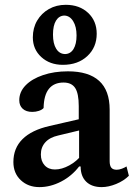

<svg xmlns="http://www.w3.org/2000/svg" viewBox="-20 -754 562 786"><path d="M141.5 12Q95.4 12 65.1 -16.4Q34.8 -44.8 34.8 -90.8Q34.8 -147.4 72.2 -184.5Q109.6 -221.6 182.6 -238.2L314.9 -268.6L302.4 -253.5V-319.5Q302.4 -371.2 287.8 -393.7Q273.2 -416.1 240.1 -416.1Q200.9 -416.1 180.1 -390.2Q159.4 -364.3 158.5 -311.8Q152.2 -304.6 139.3 -300.2Q126.5 -295.9 112.1 -295.9Q87 -295.9 72.9 -308.8Q58.9 -321.7 58.9 -343.7Q58.9 -378 84.8 -404.6Q110.7 -431.2 156.2 -446.6Q201.7 -462 258 -462Q342.8 -462 385.8 -423Q428.9 -383.9 428.9 -305.2V-94.1Q428.9 -76.2 435.6 -67.6Q442.4 -59.1 457.7 -59.1Q467.8 -59.1 479.2 -63.5Q490.7 -67.9 497.9 -72.7L507.6 -34.4Q486.7 -13.6 455.4 -0.8Q424.1 12 396.1 12Q355.6 12 332.8 -10.3Q310.1 -32.6 310.1 -72.4H303.8Q273.6 -33.1 229.9 -10.5Q186.2 12 141.5 12ZM204.8 -60.2Q233.1 -60.2 263.6 -76.9Q294.2 -93.5 314.4 -120.1L303.8 -94.6V-226.1L319.5 -223.6L218.2 -199.3Q183.7 -191.6 165.5 -171.4Q147.3 -151.2 147.3 -121.8Q147.3 -94 162.9 -77.1Q178.5 -60.2 204.8 -60.2ZM237.4 -488.6Q183.9 -488.6 149.1 -520.4Q114.4 -552.2 114.4 -601Q114.4 -639.6 132.1 -669.7Q149.9 -699.8 180.3 -717.1Q210.7 -734.3 249.3 -734.3Q305.5 -734.3 340.7 -701.3Q375.9 -668.3 375.9 -615.9Q375.9 -560.2 337.5 -524.4Q299.1 -488.6 237.4 -488.6ZM246.4 -532.7Q268.6 -533.2 281 -553.4Q293.4 -573.7 293.4 -608.8Q293.4 -644.9 279.5 -667.3Q265.6 -689.7 243.4 -690.3Q221.7 -689.7 209.3 -669.6Q196.9 -649.5 196.9 -612.5Q196.9 -575.4 210.1 -554.3Q223.2 -533.2 246.4 -532.7Z"/></svg>

Font: Pitagon Serif
Style: Regular
Weight: 400
Designer: Travis Tran
Foundry: Pitagon
Version: Version 1.000;gftools[0.9.26]